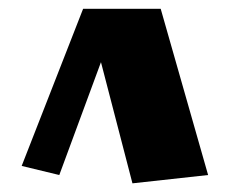

<svg xmlns="http://www.w3.org/2000/svg" viewBox="-20 -779 530 441"><path d="M458 -377 284.2 -357.9 211.9 -636.2 116.2 -377 29.8 -397.9 170.9 -758.8H349.1Z"/></svg>

Font: Peralta
Style: Regular
Weight: 400
Designer: Astigmatic (AOETI)
Foundry: Astigmatic (AOETI)
Version: Version 1.000